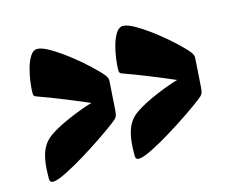

<svg xmlns="http://www.w3.org/2000/svg" viewBox="-72 -607 812 664"><g transform="rotate(-15 333.5 -275.0)"><path d="M241 -275Q206 -290 184 -299Q162 -308 144.5 -315Q127 -322 109 -329Q91 -336 63 -346Q57 -348 55 -351Q53 -354 53 -362Q53 -375 56 -399Q59 -423 65.5 -446.5Q72 -470 82.5 -487Q93 -504 108 -504Q125 -504 155 -486Q185 -468 216.5 -443.5Q248 -419 275 -393.5Q302 -368 313 -354Q321 -343 321 -334Q321 -327 318.5 -296Q316 -265 314 -228Q313 -214 309.5 -207Q306 -200 295 -192Q276 -177 240 -152.5Q204 -128 165 -104Q126 -80 92 -63Q58 -46 43 -46Q31 -46 31 -60Q31 -94 34.5 -118Q38 -142 45 -158.5Q52 -175 62 -186.5Q72 -198 86 -207Q99 -216 118.5 -226Q138 -236 159 -245Q180 -254 201.5 -262Q223 -270 241 -275ZM548 -275Q513 -290 491 -299Q469 -308 451.5 -315Q434 -322 416 -329Q398 -336 370 -346Q364 -348 362 -351Q360 -354 360 -362Q360 -375 363 -399Q366 -423 372.5 -446.5Q379 -470 389.5 -487Q400 -504 415 -504Q432 -504 462 -486Q492 -468 523.5 -443.5Q555 -419 582 -393.5Q609 -368 620 -354Q628 -343 628 -334Q628 -327 625.5 -296Q623 -265 621 -228Q620 -214 616.5 -207Q613 -200 602 -192Q583 -177 547 -152.5Q511 -128 472 -104Q433 -80 399 -63Q365 -46 350 -46Q338 -46 338 -60Q338 -94 341.5 -118Q345 -142 352 -158.5Q359 -175 369 -186.5Q379 -198 393 -207Q406 -216 425.5 -226Q445 -236 466 -245Q487 -254 508.5 -262Q530 -270 548 -275Z"/></g></svg>

Font: PoetsenOne
Style: Regular
Weight: 400
Designer: Rodrigo Fuenzalida, Pablo Impallari
Foundry: Pablo Impallari, Rodrigo Fuenzalida
Version: Version 1.000; ttfautohint (v0.8) -G 200 -r 50